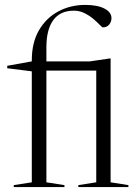

<svg xmlns="http://www.w3.org/2000/svg" viewBox="-20 -762 560 782"><path d="M169 -19.5 242.5 -8V0H36V-8L109.5 -19.5V-471.5L9.5 -484V-494L109.5 -512V-516Q109.5 -589 139 -639.2Q168.5 -689.5 218 -715.8Q267.5 -742 327 -742Q376.5 -742 405.2 -727.2Q434 -712.5 434 -688Q434 -673.5 424.8 -662Q415.5 -650.5 399 -650.5Q396 -650.5 386.2 -660.8Q376.5 -671 360.8 -684.5Q345 -698 324.8 -708.2Q304.5 -718.5 281 -718.5Q225 -718.5 197 -680Q169 -641.5 169 -570V-512H346L427.5 -524H430.5V-19.5L503 -8V0H299V-8L372 -19.5V-474.5H169Z"/></svg>

Font: Newsreader Display Light
Style: Regular
Weight: 300
Designer: Hugues Gentile
Foundry: Production Type
Version: Version 1.001